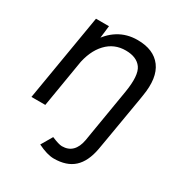

<svg xmlns="http://www.w3.org/2000/svg" viewBox="-171 -629 899 960"><g transform="rotate(30 279.0 -149.5)"><path d="M185 185.3 222.7 120.8Q264.7 138.7 282.7 138.7Q319.2 138.7 341.2 116.8Q363.2 94.8 370.7 52.8L379.2 1.3H459.2L449.3 58.5Q435 136.8 393.3 174.7Q351.7 212.5 278.3 212.5Q240 212.5 185 185.3ZM112 -498.7H187L176 -406.7L108 1.3H28ZM422.2 -256.3 503.8 -261.3 459.2 1.3H379.2ZM321.8 -435.8Q254.7 -436.2 209.8 -388.3Q164.8 -340.5 150.3 -255.5L111.3 -258.8Q125.2 -338.3 156.8 -394.7Q188.5 -451 236.6 -480.8Q284.7 -510.7 346 -510.7Q439.7 -510.7 482.9 -452.7Q526.2 -394.7 507.2 -283L503 -256.3H422.2Q439.2 -359.2 412 -397.3Q384.8 -435.5 321.8 -435.8Z"/></g></svg>

Font: Oak Sans Light Italic
Style: Regular
Weight: 400
Italic angle: -9.5°
Foundry: Erik Kennedy, Walven
Version: Version 1.000;Glyphs 3.1.2 (3151)